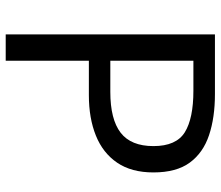

<svg xmlns="http://www.w3.org/2000/svg" viewBox="-70 -703 773 673"><g transform="rotate(90 316.5 -366.5)"><path d="M100.6 0V-733.4H309.6Q392.2 -733.4 453.9 -712.7Q515.6 -692.1 550 -645.2Q584.4 -598.3 584.4 -517.9Q584.4 -440.8 550.3 -390.7Q516.2 -340.6 455.3 -316.1Q394.4 -291.5 313.6 -291.5H193V0ZM193 -366.7H302.1Q398.2 -366.7 445.2 -402.9Q492.1 -439.1 492.1 -517.9Q492.1 -597.6 443.6 -627.8Q395.1 -657.9 297.7 -657.9H193Z"/></g></svg>

Font: Noto Sans JP
Style: Regular
Weight: 100
Designer: Ryoko NISHIZUKA 西塚涼子 (kana, bopomofo & ideographs); Paul D. Hunt (Latin, Greek & Cyrillic); Sandoll Communications 산돌커뮤니
Foundry: Adobe
Version: Version 2.004;hotconv 1.0.118;makeotfexe 2.5.65603